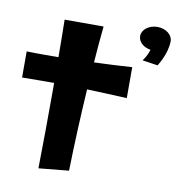

<svg xmlns="http://www.w3.org/2000/svg" viewBox="-83 -800 831 898"><g transform="rotate(10 332.5 -351.0)"><path d="M509 -519C448 -515 389 -512 329 -510C333 -567 338 -625 344 -683H159C160 -624 161 -565 161 -505H62C44 -505 27 -506 10 -506V-382C49 -382 88 -383 127 -383H162V-331C162 -214 161 -96 159 23L302 9C305 -121 311 -251 319 -380C382 -378 446 -375 509 -372ZM665 -669C665 -700 633 -725 593 -725C553 -725 520 -700 520 -669C520 -642 545 -619 579 -614C574 -598 566 -578 551 -559L624 -548C624 -548 664 -607 665 -669Z"/></g></svg>

Font: Galindo
Style: Regular
Weight: 400
Designer: Astigmatic (AOETI)
Foundry: Astigmatic (AOETI)
Version: Version 1.000